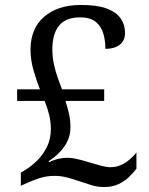

<svg xmlns="http://www.w3.org/2000/svg" viewBox="-20 -744 599 774"><path d="M399 10Q374 10 349 2.5Q324 -5 298 -14Q275 -22 250.5 -28.5Q226 -35 200 -35Q167 -35 138 -25.5Q109 -16 77 -1L64 5V-48L82 -59Q107 -74 130.5 -97.5Q154 -121 169.5 -152.5Q185 -184 185 -224Q185 -253 178 -281.5Q171 -310 160 -337H49V-384H141Q128 -416 115.5 -459Q103 -502 103 -543Q103 -629 158 -676.5Q213 -724 307 -724Q372 -724 410.5 -709.5Q449 -695 466.5 -669.5Q484 -644 484 -612Q484 -580 462.5 -563.5Q441 -547 405 -547Q405 -578 397 -607Q389 -636 367 -655Q345 -674 303 -674Q245 -674 218 -640.5Q191 -607 191 -545Q191 -514 197.5 -484.5Q204 -455 213 -429.5Q222 -404 230 -384H400V-337H244Q252 -312 258 -286Q264 -260 264 -230Q264 -202 253 -177.5Q242 -153 222.5 -132.5Q203 -112 176 -94L178 -90Q198 -100 216.5 -104Q235 -108 251 -108Q265 -108 280.5 -105Q296 -102 312.5 -97.5Q329 -93 345 -88Q368 -81 389 -75.5Q410 -70 425 -70Q448 -70 467 -78.5Q486 -87 502 -100.5Q518 -114 530 -129V-64Q518 -48 500 -30.5Q482 -13 457.5 -1.5Q433 10 399 10Z"/></svg>

Font: Noto Serif Gurmukhi
Style: Regular
Weight: 400
Designer: Vaibhav Singh and the Monotype Design Team
Foundry: Monotype Imaging Inc.
Version: Version 2.003